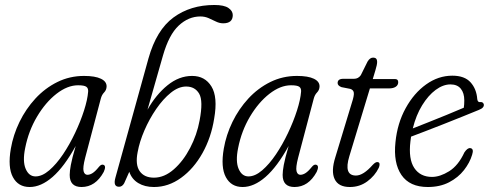

<svg xmlns="http://www.w3.org/2000/svg" viewBox="-20 -742 1960 770"><path d="M321.5 -109Q311.5 -70 315.2 -55.5Q319 -41 330.5 -41Q340.5 -41 351.2 -47.8Q362 -54.5 376.5 -72.5Q386 -84.5 395 -81Q407 -76.5 396 -52.5Q363 8 307 8Q259.5 8 259.5 -40.5Q259.5 -55.5 264 -80.2Q268.5 -105 283.5 -156.5Q237.5 -73 191 -32.5Q144.5 8 99 8Q53 8 31.8 -31.5Q10.5 -71 23.5 -146Q33 -201 58.2 -253Q83.5 -305 122 -346.8Q160.5 -388.5 210 -413Q259.5 -437.5 317 -437.5Q361.5 -437.5 384.8 -426.2Q408 -415 407.5 -395Q407 -381 397.5 -371.2Q388 -361.5 384 -345.5ZM81 -148.5Q70 -95 83 -64.8Q96 -34.5 122.5 -34.5Q149 -34.5 177.5 -59Q206 -83.5 232.8 -123.2Q259.5 -163 281.2 -209Q303 -255 317 -298.8Q331 -342.5 333.5 -374.5Q334.5 -388 326.2 -394Q318 -400 293 -400Q250.5 -400 206.5 -365.8Q162.5 -331.5 128.5 -274.2Q94.5 -217 81 -148.5Z M633.5 -519 571.5 -302Q605.5 -362.5 651.8 -400Q698 -437.5 750.5 -437.5Q802 -437.5 828 -395.2Q854 -353 839 -267Q827 -190.5 792 -128Q757 -65.5 706.2 -28.8Q655.5 8 597.5 8Q560.5 8 534.5 -7.8Q508.5 -23.5 498.5 -53L478 -7Q470 7 457.5 7Q432.5 7 443 -30L575.5 -508Q607.5 -622 675.8 -672Q744 -722 839.5 -722Q879 -722 896.2 -710Q913.5 -698 913.5 -681.5Q913.5 -648.5 875 -648.5Q860.5 -648.5 846.2 -655.5Q832 -662.5 816.8 -669.2Q801.5 -676 783.5 -676Q736 -676 696.8 -639.5Q657.5 -603 633.5 -519ZM726.5 -395Q696 -395 665 -370Q634 -345 606.5 -305Q579 -265 559.2 -219.2Q539.5 -173.5 532 -132Q522 -81.5 540.2 -55.5Q558.5 -29.5 597.5 -29.5Q639 -29.5 677 -62.8Q715 -96 742.5 -148.8Q770 -201.5 780.5 -259Q795.5 -337.5 778.8 -366.2Q762 -395 726.5 -395Z M1175.5 -109Q1165.5 -70 1169.2 -55.5Q1173 -41 1184.5 -41Q1194.5 -41 1205.2 -47.8Q1216 -54.5 1230.5 -72.5Q1240 -84.5 1249 -81Q1261 -76.5 1250 -52.5Q1217 8 1161 8Q1113.5 8 1113.5 -40.5Q1113.5 -55.5 1118 -80.2Q1122.5 -105 1137.5 -156.5Q1091.5 -73 1045 -32.5Q998.5 8 953 8Q907 8 885.8 -31.5Q864.5 -71 877.5 -146Q887 -201 912.2 -253Q937.5 -305 976 -346.8Q1014.5 -388.5 1064 -413Q1113.5 -437.5 1171 -437.5Q1215.5 -437.5 1238.8 -426.2Q1262 -415 1261.5 -395Q1261 -381 1251.5 -371.2Q1242 -361.5 1238 -345.5ZM935 -148.5Q924 -95 937 -64.8Q950 -34.5 976.5 -34.5Q1003 -34.5 1031.5 -59Q1060 -83.5 1086.8 -123.2Q1113.5 -163 1135.2 -209Q1157 -255 1171 -298.8Q1185 -342.5 1187.5 -374.5Q1188.5 -388 1180.2 -394Q1172 -400 1147 -400Q1104.5 -400 1060.5 -365.8Q1016.5 -331.5 982.5 -274.2Q948.5 -217 935 -148.5Z M1385 -385.5 1349.5 -392.5Q1334 -398.5 1334 -409Q1334 -426 1357 -426H1400Q1417 -426 1427 -440.5L1454 -495Q1463.5 -511 1476.5 -511Q1492.5 -511 1492.5 -494Q1492.5 -482.5 1485.5 -460L1475 -425H1564Q1577 -425 1577 -412.5Q1577 -400.5 1567 -394Q1557 -387.5 1541 -387.5H1463.5L1381 -115.5Q1357.5 -38 1407.5 -38Q1437 -38 1474.5 -80.5Q1488 -95 1496.5 -91.5Q1502 -90 1502.2 -83.5Q1502.5 -77 1499 -69Q1483.5 -37 1453 -14.5Q1422.5 8 1383 8Q1337 8 1322 -23.8Q1307 -55.5 1325 -112L1391 -329.5Q1400.5 -358.5 1399 -370Q1397.5 -381.5 1385 -385.5Z M1873.5 -121.5Q1864 -89.5 1840.8 -59.8Q1817.5 -30 1781 -11Q1744.5 8 1695.5 8Q1623 8 1590 -40.2Q1557 -88.5 1566 -172Q1573.5 -247.5 1606.8 -308Q1640 -368.5 1689 -403.5Q1738 -438.5 1794 -438.5Q1843 -438.5 1867 -412Q1891 -385.5 1894 -344.5Q1895.5 -332.5 1904 -332.5Q1916.5 -334.5 1920 -324.5Q1923.5 -310 1900 -301Q1872 -289.5 1834.8 -274.5Q1797.5 -259.5 1758.8 -244.2Q1720 -229 1685.8 -215.8Q1651.5 -202.5 1628.5 -194Q1627 -184.5 1626 -175Q1617.5 -104 1641.5 -68.2Q1665.5 -32.5 1712.5 -32.5Q1744.5 -32.5 1781.2 -55.2Q1818 -78 1842.5 -131Q1855 -149.5 1866 -148Q1881.5 -146 1873.5 -121.5ZM1786.5 -403.5Q1757 -403.5 1727.2 -381.5Q1697.5 -359.5 1673 -319.8Q1648.5 -280 1635.5 -227Q1661.5 -237 1697.5 -251.5Q1733.5 -266 1771.2 -281.2Q1809 -296.5 1840 -310Q1842 -322 1842 -339.5Q1842 -369 1828 -386.2Q1814 -403.5 1786.5 -403.5Z"/></svg>

Font: Fraunces 144pt SuperSoft Light
Style: Italic
Weight: 300
Italic angle: -16°
Version: Version 1.000;[b76b70a41]